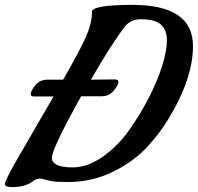

<svg xmlns="http://www.w3.org/2000/svg" viewBox="-48 -724 812 788"><path d="M92 -328Q78 -328 78 -338Q78 -351 97 -374Q116 -397 146 -397H211Q277 -511 303 -569Q329 -627 329 -667V-675Q329 -704 496 -704Q744 -704 744 -535Q744 -413 661 -266Q618 -189 560 -125Q502 -61 415.5 -19Q329 23 232 23Q179 23 164 19.5Q149 16 138.5 13.5Q128 11 125 10Q122 9 116 9Q104 9 94 15Q59 44 2 44Q-28 44 -28 31Q-28 14 60 -135Q80 -170 116 -232Q152 -294 172 -328ZM325 -397 424 -398Q438 -398 438 -388Q438 -375 419 -352Q400 -329 370 -329H285Q165 -113 165 -77Q165 -37 250 -37Q310 -37 371 -79Q432 -121 478 -184.5Q524 -248 561 -319.5Q598 -391 617.5 -453.5Q637 -516 637 -558.5Q637 -601 612.5 -623Q588 -645 530 -645Q490 -645 466 -617Q413 -549 325 -397Z"/></svg>

Font: Condiment
Style: Regular
Weight: 400
Designer: Angel Koziupa, Alejandro Paul
Foundry: Angel Koziupa, Alejandro Paul
Version: Version 1.001